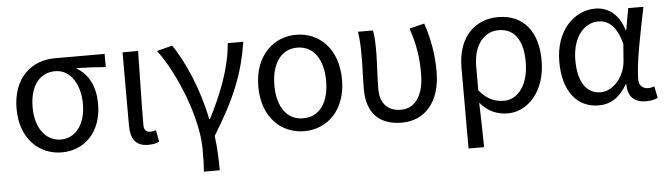

<svg xmlns="http://www.w3.org/2000/svg" viewBox="-47 -744 3929 1131"><g transform="rotate(-5 1917.0 -179.0)"><path d="M295 13C428 13 532 -85 532 -254C532 -357 492 -432 425 -470V-474C485 -473 535 -470 596 -465V-543H299C171 -543 51 -456 51 -265C51 -86 164 13 295 13ZM296 -63C209 -63 146 -141 146 -265C146 -402 211 -467 297 -467C391 -467 443 -370 443 -261C443 -139 382 -63 296 -63Z M805 13C836 13 855 8 871 0L858 -69C846 -65 835 -63 825 -63C802 -63 787 -75 787 -106C787 -237 792 -396 794 -543H702V-113C702 -32 730 13 805 13Z M1118 199H1212C1212 137 1209 60 1200 -5C1334 -223 1387 -360 1416 -543H1324C1312 -392 1251 -244 1181 -107H1176C1144 -277 1064 -462 996 -557L905 -533C1014 -389 1122 -116 1122 65C1122 125 1122 150 1118 199Z M1729 13C1865 13 1976 -90 1976 -271C1976 -453 1865 -557 1729 -557C1593 -557 1481 -453 1481 -271C1481 -90 1593 13 1729 13ZM1729 -63C1632 -63 1576 -144 1576 -271C1576 -397 1632 -481 1729 -481C1826 -481 1882 -397 1882 -271C1882 -144 1826 -63 1729 -63Z M2305 13C2441 13 2535 -87 2535 -271C2535 -368 2519 -462 2487 -557L2398 -535C2433 -436 2443 -351 2443 -268C2443 -127 2385 -63 2306 -63C2241 -63 2184 -99 2184 -196C2184 -263 2191 -355 2191 -416C2191 -464 2190 -505 2183 -543H2094C2103 -486 2103 -438 2103 -394C2103 -330 2099 -266 2099 -202C2099 -58 2176 13 2305 13Z M2683 199H2775C2774 103 2772 34 2769 -64C2819 -6 2874 13 2933 13C3047 13 3157 -94 3157 -280C3157 -451 3074 -557 2923 -557C2791 -557 2683 -465 2683 -278ZM2917 -63C2870 -63 2821 -76 2770 -137V-276C2770 -413 2839 -480 2919 -480C3020 -480 3063 -399 3063 -279C3063 -144 2998 -63 2917 -63Z M3470 13C3540 13 3597 -24 3638 -97H3642C3641 -21 3684 13 3749 13C3781 13 3803 6 3819 -1L3805 -70C3794 -66 3780 -63 3768 -63C3738 -63 3714 -82 3714 -119C3714 -218 3753 -400 3782 -543H3692L3669 -414H3666C3635 -518 3566 -557 3498 -557C3373 -557 3260 -448 3260 -262C3260 -84 3346 13 3470 13ZM3488 -63C3404 -63 3355 -136 3355 -263C3355 -406 3430 -480 3508 -480C3559 -480 3615 -453 3645 -335L3637 -232C3629 -140 3560 -63 3488 -63Z"/></g></svg>

Font: Noto Sans CJK KR Regular
Style: Regular
Weight: 400
Designer: Ryoko NISHIZUKA (kana & ideographs); Paul D. Hunt (Latin, Greek & Cyrillic); Wenlong ZHANG (bopomofo); Sandoll Communica
Foundry: Adobe Systems Incorporated
Version: Version 1.004;PS 1.004;hotconv 1.0.82;makeotf.lib2.5.63406